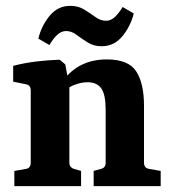

<svg xmlns="http://www.w3.org/2000/svg" viewBox="-20 -636 584 656"><path d="M300 0V-52L325 -59Q333 -61 337 -66Q341 -71 341 -80V-261Q341 -313 326 -334Q311 -355 279 -355Q258 -355 235.5 -346.5Q213 -338 193 -321L194 -358Q221 -396 259 -414.5Q297 -433 345 -433Q419 -433 445.5 -392Q472 -351 472 -275V-80Q472 -62 489 -59L529 -52V0ZM29 0V-52L69 -59Q85 -62 85 -80V-327Q85 -345 69 -348L25 -357V-411Q63 -421 105 -426Q147 -431 184 -432L203 -416L217 -341V-80Q217 -64 233 -59L257 -52V0ZM327 -478Q300 -478 279.5 -491Q259 -504 241.5 -517Q224 -530 206 -530Q189 -530 174.5 -516Q160 -502 149 -482L111 -504Q122 -549 150 -582.5Q178 -616 220 -616Q248 -616 268.5 -603Q289 -590 306.5 -577.5Q324 -565 342 -565Q359 -565 373 -578.5Q387 -592 399 -612L437 -590Q426 -546 398 -512Q370 -478 327 -478Z"/></svg>

Font: Rasa
Style: Bold
Weight: 700
Designer: Anna Giedrys (Yrsa+Rasa design), David Brezina (Yrsa art-direction, Rasa art-direction, design)
Foundry: Rosetta Type Foundry
Version: Version 2.004